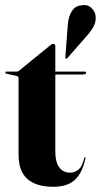

<svg xmlns="http://www.w3.org/2000/svg" viewBox="-20 -725 396 755"><path d="M46.5 -426 6 -435Q1 -436.5 1 -440Q1 -443.5 4.5 -443.5H46.5Q51.5 -443.5 55 -447L176.5 -546Q183.5 -552.5 190 -552.5Q197.5 -552.5 197.5 -543V-443.5H313.5Q318.5 -443.5 318.5 -439.5Q318.5 -432 305 -432H197.5V-130Q197.5 -87.5 213 -66.8Q228.5 -46 255.5 -46Q274 -46 289 -58.5Q304 -71 311 -103.5Q312 -107 314.5 -106.8Q317 -106.5 316 -103Q304.5 -46 275 -18.2Q245.5 9.5 189 9.5Q122.5 9.5 87.8 -21.2Q53 -52 53 -116V-416.5Q53 -424.5 46.5 -426ZM246.5 -626.5Q249 -659.5 261.8 -680Q274.5 -700.5 296 -703.5Q321 -709 336.5 -696.2Q352 -683.5 355 -667.5Q359.5 -643.5 349.5 -623.8Q339.5 -604 324 -587L244 -495.5Q242 -493.5 238 -494.5Q237 -495 237 -501Z"/></svg>

Font: Fraunces 144pt S000
Style: Bold
Weight: 700
Version: Version 1.000; ttfautohint (v1.8.3)